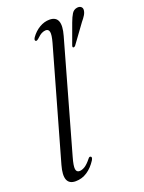

<svg xmlns="http://www.w3.org/2000/svg" viewBox="-141 -798 652 872"><g transform="rotate(-20 185.0 -361.5)"><path d="M244 -631 94.5 -101Q83 -61 85.2 -45.2Q87.5 -29.5 102 -29.5Q114 -29.5 127.8 -37.8Q141.5 -46 159.5 -68.5Q165.5 -76.5 171 -74Q179.5 -71 171 -56Q151.5 -25.5 126 -8.8Q100.5 8 70 8Q8 8 34 -84L185.5 -618.5Q195.5 -654.5 192.5 -668.8Q189.5 -683 176 -683Q167 -683 156.5 -678Q146 -673 131 -658.5Q121.5 -650.5 117.5 -653Q109.5 -656.5 118.5 -670.5Q135.5 -694.5 159.2 -708.5Q183 -722.5 208 -722.5Q270 -722.5 244 -631ZM301 -674.5Q310 -699 319 -713.5Q328 -728 344 -730.5Q356.5 -732.5 363.8 -726.5Q371 -720.5 370 -710Q369 -698.5 361.8 -686.8Q354.5 -675 343.5 -662L278 -572Q272.5 -565.5 267 -567Q262.5 -568.5 266 -578.5Z"/></g></svg>

Font: Fraunces 144pt Soft Light
Style: Italic
Weight: 300
Italic angle: -16°
Version: Version 1.000;[b76b70a41]